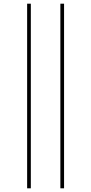

<svg xmlns="http://www.w3.org/2000/svg" viewBox="-20 -780 494 1040"><path d="M307 240H327V-760H307ZM127 240H147V-760H127Z"/></svg>

Font: Noto Serif Display Condensed Extra
Style: Regular
Weight: 800
Width: 3
Designer: Monotype Design Team
Foundry: Monotype Imaging Inc.
Version: Version 1.900